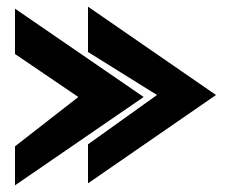

<svg xmlns="http://www.w3.org/2000/svg" viewBox="-20 -567 682 576"><path d="M25 -11 411 -276 25 -541V-405L215 -276L25 -128ZM244 -17 628 -282 244 -547V-411L451 -282L244 -134Z"/></svg>

Font: Charger Sport
Style: UltExt
Weight: 1000
Designer: Jasper
Foundry: Cannot Into Space Fonts
Version: Version 1.1